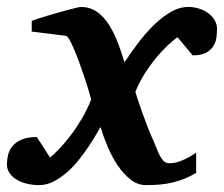

<svg xmlns="http://www.w3.org/2000/svg" viewBox="-38 -520 644 552"><path d="M585.9 -437Q585.9 -427.2 584.5 -414.1Q583 -400.9 576.4 -389.2Q569.8 -377.4 555.7 -369.1Q541.5 -360.8 516.1 -360.8L472.2 -413.1Q460 -404.3 443.8 -389.2Q427.7 -374 410.9 -353.8Q394 -333.5 378.4 -308.8Q362.8 -284.2 351.1 -255.9Q353.5 -247.1 358.9 -231.2Q364.3 -215.3 370.8 -196.8Q377.4 -178.2 384.8 -159.2Q392.1 -140.1 398.9 -125Q405.8 -109.9 410.9 -96.4Q416 -83 421.4 -72.8Q426.8 -62.5 433.1 -56.6Q439.5 -50.8 448.2 -50.8Q452.1 -50.8 458.7 -51.3Q465.3 -51.8 474.6 -54.7Q483.9 -57.6 496.6 -63.7Q509.3 -69.8 525.9 -81.1V-22.9Q508.8 -12.7 492.2 -6.1Q475.6 0.5 458.5 4.6Q441.4 8.8 422.6 10.5Q403.8 12.2 381.8 12.2Q357.4 12.2 336.9 -4.2Q316.4 -20.5 299.8 -45.4Q283.2 -70.3 271 -99.6Q258.8 -128.9 251 -154.8Q247.1 -148.4 238.8 -133.8Q230.5 -119.1 218 -100.6Q205.6 -82 189.9 -62Q174.3 -42 155.8 -25.6Q137.2 -9.3 116.7 1.5Q96.2 12.2 74.2 12.2Q56.6 12.2 40 8.3Q23.4 4.4 10.5 -3.2Q-2.4 -10.7 -10.3 -22Q-18.1 -33.2 -18.1 -47.9Q-18.1 -59.6 -15.1 -73.2Q-12.2 -86.9 -3.2 -98.6Q5.9 -110.4 22.9 -118.2Q40 -126 67.9 -126L106 -66.9Q119.1 -78.1 134.8 -94.7Q150.4 -111.3 166.5 -132.6Q182.6 -153.8 197.5 -179.2Q212.4 -204.6 224.1 -233.9Q221.7 -243.7 216.6 -261Q211.4 -278.3 204.6 -298.3Q197.8 -318.4 190.2 -339.4Q182.6 -360.4 175.3 -377.4Q168 -394.5 161.9 -405.5Q155.8 -416.5 151.9 -417L53.2 -429.2V-460Q59.1 -462.4 71 -466.3Q83 -470.2 97.7 -474.6Q112.3 -479 127.9 -483.4Q143.6 -487.8 157.2 -491.5Q170.9 -495.1 181.2 -497.6Q191.4 -500 194.8 -500Q218.3 -500 236.6 -488.8Q254.9 -477.5 269.8 -456.8Q284.7 -436 296.9 -406.7Q309.1 -377.4 319.8 -340.8Q337.4 -367.2 358.4 -395.3Q379.4 -423.3 403.1 -446.8Q426.8 -470.2 452.1 -485.1Q477.5 -500 503.9 -500Q519 -500 533.9 -495.4Q548.8 -490.7 560.3 -482.4Q571.8 -474.1 578.9 -462.4Q585.9 -450.7 585.9 -437Z"/></svg>

Font: Charis SIL
Style: Bold Italic
Weight: 700
Italic angle: -11°
Foundry: SIL International
Version: Version 4.112